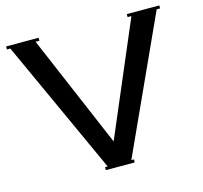

<svg xmlns="http://www.w3.org/2000/svg" viewBox="-102 -813 978 925"><g transform="rotate(-15 387.0 -350.0)"><path d="M387 -124 626 -685H607V-700H769V-685H752L446 -15H459V0H315V-15H328L22 -685H5V-700H167V-685H148Z"/></g></svg>

Font: Copperplate CC
Style: Regular
Weight: 400
Designer: indestructible type*
Foundry: Cowboy Collective
Version: Version 1.000